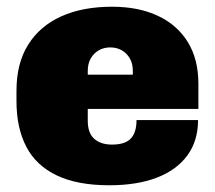

<svg xmlns="http://www.w3.org/2000/svg" viewBox="-20 -541 640 571"><path d="M305 10Q210 10 148.5 -19.5Q87 -49 58 -105Q29 -161 29 -240V-271Q29 -353 64 -408.5Q99 -464 162.5 -492.5Q226 -521 313 -521Q392 -521 449.5 -494Q507 -467 538.5 -416Q570 -365 570 -291V-217H241V-182Q241 -145 260.5 -128Q280 -111 313 -111Q352 -111 369 -129Q386 -147 386 -184H569Q569 -122 537 -78.5Q505 -35 446 -12.5Q387 10 305 10ZM241 -319H375V-330Q375 -352 366 -367.5Q357 -383 342 -391.5Q327 -400 308 -400Q289 -400 274 -391.5Q259 -383 250 -367.5Q241 -352 241 -330Z"/></svg>

Font: Chivo Mono Black
Style: Regular
Weight: 900
Designer: Hector Gatti
Foundry: Omnibus-Type
Version: Version 1.008